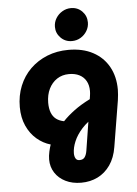

<svg xmlns="http://www.w3.org/2000/svg" viewBox="-63 -802 762 1067"><g transform="rotate(-5 318.0 -268.0)"><path d="M346.7 217.7Q297 217.7 259.3 199Q221.7 180.3 200.7 147.7Q179.7 115 179.7 74Q179.7 53.3 184.8 30.3Q190 7.3 195.7 -8.7Q154.3 -20.3 119.3 -50Q84.3 -79.7 63.5 -125.7Q42.7 -171.7 42.7 -230.7Q42.7 -294.7 64.5 -348.3Q86.3 -402 126.3 -441.2Q166.3 -480.3 220.5 -502.2Q274.7 -524 339 -524Q419 -524 476 -493.3Q533 -462.7 563.5 -407.8Q594 -353 594 -280Q594 -266.3 592.5 -251.2Q591 -236 589 -220.7L546.7 36Q537 95.7 508.7 136.2Q480.3 176.7 438.8 197.2Q397.3 217.7 346.7 217.7ZM348 91.7Q368.3 91.7 377.5 78.2Q386.7 64.7 390.3 41.7L415.3 -116.7Q395.7 -101 380.3 -84.2Q365 -67.3 353.5 -49.8Q342 -32.3 334.7 -14.8Q327.3 2.7 323.5 19.3Q319.7 36 319.7 51.3Q319.7 68.7 326.3 80.2Q333 91.7 348 91.7ZM281 -131Q307.7 -159.3 345.3 -187.3Q383 -215.3 434 -240.7L437 -261Q438 -268 438.5 -274.2Q439 -280.3 439 -286.3Q439 -318.7 426 -341.8Q413 -365 388.8 -377.3Q364.7 -389.7 331 -389.7Q292.7 -389.7 263.8 -370.7Q235 -351.7 218.7 -318.5Q202.3 -285.3 202 -241Q202 -208.7 210.8 -185.7Q219.7 -162.7 237.3 -149.3Q255 -136 281 -131ZM363.7 -571Q326.3 -571 301.2 -596.7Q276 -622.3 276 -657.3Q276 -684 289.5 -705.8Q303 -727.7 325.3 -740.8Q347.7 -754 373.7 -754Q410.7 -754 435.7 -728.7Q460.7 -703.3 460.7 -666.7Q460.7 -641 447.5 -619.2Q434.3 -597.3 412.5 -584.2Q390.7 -571 363.7 -571Z"/></g></svg>

Font: MuseoModerno Thin
Style: Italic
Weight: 100
Italic angle: -9°
Designer: Pablo Cosgaya, Héctor Gatti, Marcela Romero, and the Authors of The MuseoModerno Project.
Foundry: Omnibus-Type Team
Version: Version 1.003